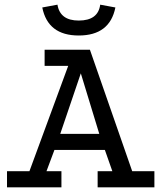

<svg xmlns="http://www.w3.org/2000/svg" viewBox="-20 -802 691 822"><path d="M10 0V-69H106L272 -520H171V-589H365L546 -69H641V0H398V-69H461L429 -160H213L179 -69H243V0ZM238 -229H405L326 -488ZM317 -650Q185 -650 161 -770L226 -782Q237 -714 317 -714Q400 -714 409 -782L474 -770Q450 -650 317 -650Z"/></svg>

Font: Podkova VF Beta
Style: Regular
Weight: 400
Designer: Ilya Yudin
Foundry: Cyreal (www.cyreal.org)
Version: Version 2.100